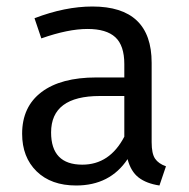

<svg xmlns="http://www.w3.org/2000/svg" viewBox="-20 -558 582 590"><path d="M233 -52Q317 -52 362 -138V-263H287Q137 -263 137 -151Q137 -52 233 -52ZM446 -365V-121Q446 -86 456.5 -70.5Q467 -55 490 -47L470 12Q430 6 406 -12.5Q382 -31 372 -69Q318 12 214 12Q137 12 92.5 -31.5Q48 -75 48 -147Q48 -230 107.5 -275Q167 -320 276 -320H362V-361Q362 -418 334.5 -443.5Q307 -469 249 -469Q189 -469 107 -440L86 -502Q180 -538 264 -538Q446 -538 446 -365Z"/></svg>

Font: FiraSans
Style: Regular
Weight: 350
Designer: Carrois Corporate & Edenspiekermann AG
Foundry: Carrois Corporate GbR & Edenspiekermann AG
Version: Version 3.106;PS 003.106;hotconv 1.0.70;makeotf.lib2.5.58329